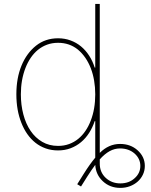

<svg xmlns="http://www.w3.org/2000/svg" viewBox="-20 -747 759 968"><path d="M586.6 200.3Q534.4 200.3 498.6 166.9Q463.1 133.9 460.2 84.2Q451 96.6 440.9 111.3Q430.8 126.1 419.7 143.5L388.5 193.2L369.3 181.8L401.3 130.7Q417.3 105.1 432 84.5Q446.7 63.9 460.2 47.9V-136.4H457.4Q446.7 -104 429.3 -76.9Q411.9 -49.7 388.5 -30.2Q365.1 -10.7 335.9 0.4Q306.8 11.4 272.7 11.4Q239 11.4 210.4 1.2Q181.8 -8.9 158.7 -27.2Q135.7 -45.5 117.9 -70.8Q100.1 -96.2 88.1 -126.8Q62.5 -190.7 62.5 -271.3Q62.5 -353.3 88.4 -416.2Q114.3 -479 161.6 -516.7Q208.8 -554 272.7 -554Q306.5 -554 335.8 -543.1Q365.1 -532.3 388.5 -513Q411.9 -493.6 429.5 -466.4Q447.1 -439.3 457.4 -406.2H460.2V-727.3H483V23.8Q528.1 -21.3 585.2 -21.3Q638.5 -21.3 674 11Q710.2 43.7 710.2 89.5Q710.2 112.9 700.6 133.2Q691.1 153.4 674.4 168.3Q657.7 183.2 635.1 191.8Q612.6 200.3 586.6 200.3ZM272.7 -11.4Q302.9 -11.4 328.5 -20.8Q354 -30.2 374.6 -47.1Q395.2 -63.9 411 -87.4Q426.8 -110.8 437.5 -138.8Q460.2 -197.1 460.2 -271.3Q460.2 -307.5 454.5 -340.7Q448.9 -373.9 437.7 -402.9Q426.5 -431.8 410.2 -455.6Q393.8 -479.4 372.5 -497.2Q330.3 -531.2 272.7 -531.2Q242.9 -531.2 217.3 -521.8Q191.8 -512.4 171.2 -495.6Q150.6 -478.7 134.8 -455.3Q119 -431.8 108.3 -404.1Q85.2 -344.5 85.2 -271.3Q85.2 -217.7 97.7 -170.3Q110.1 -122.9 134.1 -87.5Q158 -52.2 193 -31.8Q228 -11.4 272.7 -11.4ZM586.6 177.6Q630.3 177.6 658.7 151.6Q687.5 126.1 687.5 89.5Q687.5 52.9 658.4 27Q628.9 1.4 585.2 1.4Q557.5 1.4 532.7 15.1Q507.8 28.8 483 56.5V78.1Q483 121.4 512.8 149.5Q543 177.6 586.6 177.6Z"/></svg>

Font: Linik Sans Thin
Style: Regular
Weight: 100
Designer: Fonts by Rasmus Andersson / Changes by Cristiano Sobral with parts from Marc Monis
Foundry: rsms
Version: Version 3.020; ttfautohint (v1.6)